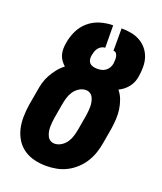

<svg xmlns="http://www.w3.org/2000/svg" viewBox="-138 -824 775 920"><g transform="rotate(20 250.0 -363.5)"><path d="M207 8Q176 8 146.5 1Q117 -6 93 -22.5Q69 -39 53.5 -64Q38 -89 31.5 -117.5Q25 -146 25.5 -177Q26 -208 31 -240L44 -314Q47 -336 53 -357.5Q59 -379 70 -399Q81 -419 95.5 -437.5Q110 -456 129 -470Q118 -480 109.5 -492Q101 -504 97 -518Q93 -532 93 -547.5Q93 -563 96 -579Q101 -611 115.5 -641.5Q130 -672 156 -694Q182 -716 214.5 -725.5Q247 -735 279 -735L280 -621Q270 -621 260.5 -615.5Q251 -610 245 -601.5Q239 -593 236 -583.5Q233 -574 231 -564Q229 -553 231 -542.5Q233 -532 240 -525Q247 -518 257.5 -515.5Q268 -513 279 -513Q290 -513 300.5 -515.5Q311 -518 320.5 -525Q330 -532 335.5 -542Q341 -552 343 -562Q344 -571 344.5 -580.5Q345 -590 343.5 -598.5Q342 -607 337 -614Q332 -621 322 -621V-735Q347 -735 371.5 -730.5Q396 -726 416.5 -714.5Q437 -703 452 -685Q467 -667 474.5 -644.5Q482 -622 482 -597Q482 -572 478 -547Q476 -533 470.5 -519Q465 -505 455.5 -492.5Q446 -480 434 -470.5Q422 -461 408 -454Q423 -436 431.5 -413Q440 -390 443.5 -366Q447 -342 445.5 -316.5Q444 -291 440 -265L427 -190Q423 -165 414.5 -139Q406 -113 391.5 -89.5Q377 -66 356 -46.5Q335 -27 310.5 -14.5Q286 -2 259.5 3Q233 8 207 8ZM208 -106Q226 -106 242.5 -116.5Q259 -127 269 -142.5Q279 -158 284 -175Q289 -192 292 -209L305 -284Q307 -296 308 -308Q309 -320 309 -332Q309 -344 306.5 -355.5Q304 -367 299 -377Q294 -387 284.5 -393Q275 -399 263 -399Q245 -399 228.5 -388.5Q212 -378 202 -362.5Q192 -347 187 -330Q182 -313 179 -296L166 -221Q164 -209 163 -197Q162 -185 162 -173Q162 -161 164.5 -149.5Q167 -138 172 -128Q177 -118 186.5 -112Q196 -106 208 -106Z"/></g></svg>

Font: Iosevka SS18 Heavy
Style: Italic
Weight: 900
Italic angle: -9°
Monospace: yes
Designer: Belleve Invis
Foundry: Belleve Invis
Version: Version 25.1.1; ttfautohint (v1.8.4)